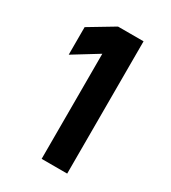

<svg xmlns="http://www.w3.org/2000/svg" viewBox="-177 -813 808 905"><g transform="rotate(30 227.0 -360.0)"><path d="M334 0V-720H195L60 -639V-489L195 -572V0Z"/></g></svg>

Font: Manrope ExtraBold
Style: Regular
Weight: 800
Designer: Mikhail Sharanda
Foundry: Mikhail Sharanda
Version: Version 4.505